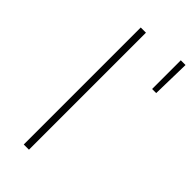

<svg xmlns="http://www.w3.org/2000/svg" viewBox="-244 -813 861 861"><g transform="rotate(45 186.0 -382.5)"><path d="M111 0H144V-742H111ZM342 -583H368L372 -765H342Z"/></g></svg>

Font: Chess Sans ExtraLight
Style: Regular
Weight: 275
Designer: Wolf Bōese
Foundry: Wolf Bōese
Version: Version 7.223;Glyphs 3.3 (3306)